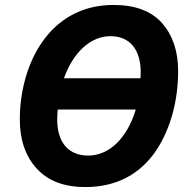

<svg xmlns="http://www.w3.org/2000/svg" viewBox="-20 -745 770 775"><path d="M325 10C456 10 549 -47 610 -137C670 -227 699 -342 699 -458C699 -539 677 -603 634 -652C590 -701 525 -725 438 -725C178 -725 60 -485 60 -262C60 -180 83 -114 128 -65C173 -15 238 10 325 10ZM238 -429C274 -530 343 -599 426 -599C506 -599 548 -542 548 -454C548 -443 547 -433 547 -429ZM336 -117C259 -117 211 -167 211 -262C211 -275 212 -294 213 -303H528C493 -186 420 -117 336 -117Z"/></svg>

Font: BC Sans
Style: Bold Italic
Weight: 700
Italic angle: -12°
Designer: Monotype Design Team
Province of B.C.
Foundry: Monotype Imaging Inc.
Version: Version 2.000;GOOG;noto-source:20170915:90ef993387c0